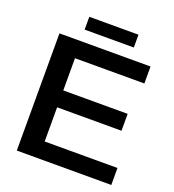

<svg xmlns="http://www.w3.org/2000/svg" viewBox="-147 -945 962 1059"><g transform="rotate(20 333.5 -415.0)"><path d="M626.5 -99.6V0H71.8V-688H606.4V-588.4H199.2V-399.4H577.1V-300.3H199.2V-99.6ZM195.3 -830.1H483.9V-754.9H195.3Z"/></g></svg>

Font: Arimo SemiBold
Style: Regular
Weight: 600
Designer: Steve Matteson
Foundry: Monotype Imaging Inc.
Version: Version 1.33